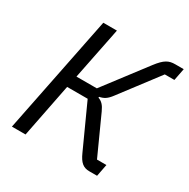

<svg xmlns="http://www.w3.org/2000/svg" viewBox="-158 -843 973 988"><g transform="rotate(30 328.5 -349.0)"><path d="M39 0H120L183 -319H305L421 -64C442 -17 463 0 499 0H545L559 -72H503L400 -299C386 -330 372 -344 350 -352L351 -357C376 -362 393 -371 416 -402L586 -626H643L657 -698H607C569 -698 546 -687 507 -636L319 -389H198L260 -698H179Z"/></g></svg>

Font: Braiins Sans
Style: Italic
Weight: 400
Italic angle: -11.31°
Designer: Mike Abbink, Paul van der Laan, Pieter van Rosmalen, Jiri Chlebus, Lubos Buracinsky
Foundry: Bold Monday, Sudetype
Version: Version 1.000;hotconv 1.0.109;makeotfexe 2.5.65596